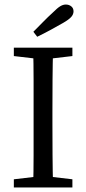

<svg xmlns="http://www.w3.org/2000/svg" viewBox="-20 -826 380 846"><path d="M41 0V-36L161 -50H179L299 -36V0ZM126 0Q128 -69 128 -140.5Q128 -212 128 -285V-331Q128 -402 128 -473.5Q128 -545 126 -616H214Q212 -546 211.5 -474.5Q211 -403 211 -331V-285Q211 -214 211.5 -142.5Q212 -71 214 0ZM41 -579V-616H299V-579L179 -565H161ZM127 -686Q149 -708 170 -729.5Q191 -751 213 -771Q233 -791 245.5 -798.5Q258 -806 270 -806Q284 -806 294 -798Q304 -790 304 -776Q304 -763 294 -751.5Q284 -740 258 -725Q230 -709 201.5 -693.5Q173 -678 144 -664Z"/></svg>

Font: Lisu Bosa ExtraLight
Style: Regular
Weight: 200
Designer: David Morse, Annie Olsen, Victor Gaultney, Frank Grießhammer (Latin)
Foundry: SIL International
Version: Version 2.000